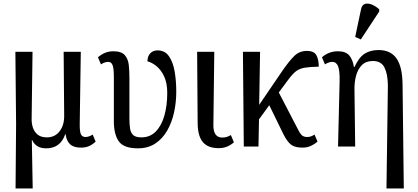

<svg xmlns="http://www.w3.org/2000/svg" viewBox="-20 -829 2367 1086"><path d="M68 237 71 -126 67 -536H164L159 -160Q158 -132 166 -107.5Q174 -83 193 -67.5Q212 -52 245 -52Q291 -52 317.5 -87Q344 -122 343 -176L340 -536H437L431 -132Q430 -88 437 -71Q444 -54 464 -54Q472 -54 483 -57.5Q494 -61 504 -68L521 -28Q503 -11 483.5 -2.5Q464 6 438 6Q397 6 376.5 -13Q356 -32 351 -70H349Q322 10 241 10Q183 10 162 -37H160L165 237Z M760 10Q680 10 652 -29.5Q624 -69 624 -143V-393Q624 -441 617 -460Q610 -479 592 -479Q583 -479 573.5 -476Q564 -473 551 -465L534 -505Q554 -522 575 -530.5Q596 -539 621 -539Q667 -539 686 -517Q705 -495 708.5 -460.5Q712 -426 712 -388V-159Q712 -127 715.5 -103Q719 -79 733 -65.5Q747 -52 780 -52Q829 -52 861.5 -85.5Q894 -119 910 -176Q926 -233 926 -303Q926 -359 908.5 -396.5Q891 -434 865 -455Q839 -476 814 -482Q814 -511 830 -527.5Q846 -544 871 -544Q913 -544 936 -510.5Q959 -477 968 -424Q977 -371 977 -310Q977 -250 964.5 -193Q952 -136 925.5 -90Q899 -44 858 -17Q817 10 760 10Z M1216 9Q1157 9 1128 -24.5Q1099 -58 1098 -131L1095 -536H1192L1187 -126Q1186 -87 1199 -69Q1212 -51 1236 -51Q1252 -51 1262.5 -54.5Q1273 -58 1286 -65L1303 -24Q1286 -9 1265 0Q1244 9 1216 9Z M1359 0 1354 -536H1451L1446 -236L1572 -421Q1615 -484 1644.5 -512.5Q1674 -541 1715 -541Q1757 -541 1770 -516Q1783 -491 1783 -452Q1733 -451 1703.5 -446Q1674 -441 1655 -426.5Q1636 -412 1614 -383L1557 -306L1666 -96Q1680 -68 1691 -61Q1702 -54 1718 -54Q1739 -54 1759 -68L1776 -28Q1760 -14 1739 -4Q1718 6 1690 6Q1648 6 1626 -11Q1604 -28 1582 -72L1503 -234L1445 -154L1442 0Z M2166 237 2174 -346Q2173 -411 2154.5 -447.5Q2136 -484 2089 -484Q2050 -484 2027 -461Q2004 -438 1994 -400.5Q1984 -363 1985 -321L1989 0H1892L1901 -371Q1902 -431 1892 -455Q1882 -479 1859 -479Q1841 -479 1818 -465L1801 -505Q1840 -539 1891 -539Q1935 -539 1955 -516Q1975 -493 1982 -450H1985Q2011 -506 2043.5 -526Q2076 -546 2121 -546Q2189 -546 2222.5 -499Q2256 -452 2257 -349L2264 237ZM2021 -606 1989 -620 2022 -776Q2027 -802 2045 -807Q2063 -812 2085 -802.5Q2107 -793 2125 -776V-764Z"/></svg>

Font: Noto Serif Condensed
Style: Regular
Weight: 400
Width: 3
Designer: Monotype Design Team
Foundry: Monotype Imaging Inc.
Version: Version 2.013; ttfautohint (v1.8.4.7-5d5b)